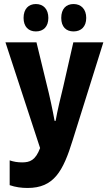

<svg xmlns="http://www.w3.org/2000/svg" viewBox="-20 -924 540 953"><path d="M345 -768C383 -768 408 -792 408 -835C408 -878 383 -904 345 -904C308 -904 284 -880 284 -835C284 -791 308 -768 345 -768ZM158 -768C196 -768 220 -792 220 -835C220 -878 196 -904 158 -904C122 -904 97 -880 97 -835C97 -791 122 -768 158 -768ZM117 9C247 9 293 -73 341 -229L493 -714H344L294 -494C282 -445 265 -376 256 -324H251C242 -375 225 -454 212 -504L161 -714H7L179 -189C156 -128 128 -118 90 -118C67 -118 49 -121 28 -128V-5C57 5 86 9 117 9Z"/></svg>

Font: Noto Sans Mono ExtraCondensed ExtraBold
Style: Regular
Weight: 800
Width: 2
Designer: Monotype Design Team
Foundry: Monotype Imaging Inc.
Version: Version 2.014